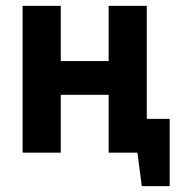

<svg xmlns="http://www.w3.org/2000/svg" viewBox="-20 -520 607 654"><path d="M350 -197H187V0H57V-500H187V-312H350V-500H480V-115H558V114H463L448 0H350Z"/></svg>

Font: PT Sans
Style: Bold
Weight: 700
Version: Version 2.003W OFL; ttfautohint (v1.6)